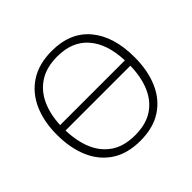

<svg xmlns="http://www.w3.org/2000/svg" viewBox="-176 -916 1117 1117"><g transform="rotate(-45 382.5 -357.5)"><path d="M701.2 -357.9Q701.2 -249.5 665.5 -166.5Q629.9 -83.5 558.8 -36.9Q487.8 9.8 381.8 9.8Q274.9 9.8 203.9 -37.1Q132.8 -84 97.4 -167Q62 -250 62 -358.9Q62 -467.3 98.9 -549.8Q135.7 -632.3 207.8 -678.7Q279.8 -725.1 385.7 -725.1Q538.1 -725.1 619.6 -627.2Q701.2 -529.3 701.2 -357.9ZM385.7 -679.7Q297.9 -679.7 239.3 -642.6Q180.7 -605.5 149.9 -539.3Q119.1 -473.1 115.2 -385.3H647.9Q642.6 -525.4 575.9 -602.5Q509.3 -679.7 385.7 -679.7ZM382.3 -34.7Q471.2 -34.7 529.3 -72.8Q587.4 -110.8 616.9 -179.7Q646.5 -248.5 648.4 -340.8H115.2Q117.7 -249.5 147.2 -180.7Q176.8 -111.8 235.1 -73.2Q293.5 -34.7 382.3 -34.7Z"/></g></svg>

Font: Open Sans Light
Style: Regular
Weight: 300
Designer: Monotype Design Team
Foundry: Monotype Imaging Inc.
Version: Version 3.000; ttfautohint (v1.8.4)